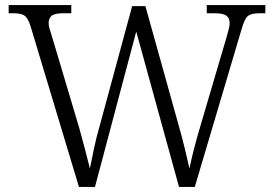

<svg xmlns="http://www.w3.org/2000/svg" viewBox="-20 -734 1075 754"><path d="M100 -631Q90 -663 76.5 -672.5Q63 -682 32 -682H14V-714H260V-682H229Q196 -682 183.5 -672.5Q171 -663 171 -643Q171 -634 174.5 -622Q178 -610 184 -591L291 -232Q304 -186 313.5 -149Q323 -112 333 -72Q341 -112 349.5 -152.5Q358 -193 371 -238L499 -710H551L681 -244Q695 -195 705.5 -151.5Q716 -108 724 -72Q738 -142 766 -236L868 -582Q873 -601 877.5 -617Q882 -633 882 -643Q882 -663 869 -672.5Q856 -682 821 -682H792V-714H1022V-682H999Q967 -682 953.5 -671Q940 -660 928 -617L745 0H683L515 -610L353 0H290Z"/></svg>

Font: Noto Serif Malayalam Light
Style: Regular
Weight: 300
Designer: Indian type Foundry, Jelle Bosma, Monotype Design Team
Foundry: Monotype Imaging Inc.
Version: Version 2.104; ttfautohint (v1.8.4.7-5d5b)